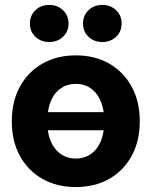

<svg xmlns="http://www.w3.org/2000/svg" viewBox="-20 -754 621 786"><path d="M290 11.7Q211.9 11.7 153.1 -22Q94.2 -55.7 61.3 -116Q28.3 -176.3 28.3 -257.3Q28.3 -338.4 61.3 -398.9Q94.2 -459.5 153.1 -493.4Q211.9 -527.3 290 -527.3Q368.7 -527.3 427.5 -493.4Q486.3 -459.5 519.3 -398.9Q552.2 -338.4 552.2 -257.3Q552.2 -176.8 519.3 -116.2Q486.3 -55.7 427.5 -22Q368.7 11.7 290 11.7ZM290 -105Q335.4 -105 366 -135.3Q396.5 -165.5 404.3 -220.7H175.8Q184.1 -165.5 214.6 -135.3Q245.1 -105 290 -105ZM176.3 -294.9H404.3Q396 -350.1 365.7 -380.4Q335.4 -410.6 290 -410.6Q245.1 -410.6 214.6 -380.4Q184.1 -350.1 176.3 -294.9ZM181.2 -582Q147.5 -582 125 -603.5Q102.5 -625 102.5 -657.7Q102.5 -690.4 125 -712.2Q147.5 -733.9 181.2 -733.9Q215.3 -733.9 238 -712.2Q260.7 -690.4 260.7 -657.7Q260.7 -625 238 -603.5Q215.3 -582 181.2 -582ZM398.9 -582Q364.7 -582 342.3 -603.5Q319.8 -625 319.8 -657.7Q319.8 -690.4 342.3 -712.2Q364.7 -733.9 398.9 -733.9Q432.6 -733.9 455.3 -712.2Q478 -690.4 478 -657.7Q478 -625 455.3 -603.5Q432.6 -582 398.9 -582Z"/></svg>

Font: Inter Display
Style: Bold
Weight: 700
Designer: Rasmus Andersson
Foundry: rsms
Version: Version 4.001;git-9221beed3